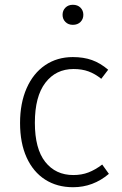

<svg xmlns="http://www.w3.org/2000/svg" viewBox="-20 -773 509 804"><path d="M433 -481 404 -443Q378 -464 350.5 -474Q323 -484 288 -484Q214 -484 170 -426.5Q126 -369 126 -259Q126 -150 169.5 -95Q213 -40 287 -40Q322 -40 350.5 -51Q379 -62 408 -84L436 -45Q370 11 286 11Q219 11 169 -21Q119 -53 91.5 -113.5Q64 -174 64 -258Q64 -341 91.5 -403.5Q119 -466 169 -500Q219 -534 285 -534Q330 -534 365 -521.5Q400 -509 433 -481ZM329 -711Q329 -693 317 -681Q305 -669 285 -669Q266 -669 254 -681Q242 -693 242 -711Q242 -729 254 -741Q266 -753 285 -753Q305 -753 317 -741Q329 -729 329 -711Z"/></svg>

Font: Statis Sans Light
Style: Regular
Weight: 300
Designer: bBox Type GmbH
Foundry: bBox Type GmbH
Version: Version 1.000